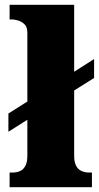

<svg xmlns="http://www.w3.org/2000/svg" viewBox="-20 -780 413 800"><path d="M20 0V-61H31Q50 -61 64 -67.5Q78 -74 86 -89.5Q94 -105 94 -131V-281L15 -231V-307L94 -357V-643Q94 -668 81.5 -679.5Q69 -691 54 -695Q39 -699 31 -699H20V-760H289V-481L372 -534V-455L289 -403V-131Q289 -105 297 -89.5Q305 -74 319.5 -67.5Q334 -61 352 -61H363V0Z"/></svg>

Font: Noto Serif Tibetan Black
Style: Regular
Weight: 900
Version: Version 2.103